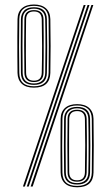

<svg xmlns="http://www.w3.org/2000/svg" viewBox="-20 -822 485 846"><path d="M129.5 -435.8Q94.2 -435.8 76 -453Q57.8 -470.2 57.2 -500.5Q56.8 -533.8 56.5 -575.2Q56.2 -616.8 56.4 -659.1Q56.5 -701.5 57.2 -737.5Q57.8 -769 76.8 -785.6Q95.8 -802.2 129.5 -802.2Q163.2 -802.2 182.1 -785.6Q201 -769 201.8 -737.8Q204.2 -620 201.8 -500.5Q200.2 -435.8 129.5 -435.8ZM115 0 382.8 -800H391.2L123.8 0ZM81 0 348.8 -800H357.2L89.5 0ZM98 0 365.8 -800H374.2L106.5 0ZM129.5 -441.8Q193 -441.8 194.2 -500.5Q195.2 -552.5 195.2 -618Q195.2 -683.5 194.2 -737.2Q193 -796.2 129.5 -796.2Q66 -796.2 65 -737.5Q63.8 -667.5 63.9 -614.6Q64 -561.8 65 -500.5Q66 -441.8 129.5 -441.8ZM129.5 -448Q73.2 -448 72.2 -500.8Q71.5 -550.2 71.5 -614.8Q71.5 -679.2 72.2 -737.2Q72.8 -760.8 86.6 -775.4Q100.5 -790 129.5 -790Q185.5 -790 186.5 -737.5Q187.8 -675 187.9 -619.9Q188 -564.8 186.5 -500.5Q185.5 -448 129.5 -448ZM129.5 -454.2Q152 -454.2 165.4 -465.9Q178.8 -477.5 179.2 -501Q180.2 -554.5 180.4 -615.6Q180.5 -676.8 179.2 -737Q178.8 -760.8 165.1 -772.2Q151.5 -783.8 129.5 -783.8Q106.8 -783.8 93.5 -771.9Q80.2 -760 79.8 -737Q79 -686.2 79 -620.5Q79 -554.8 79.8 -501Q80.5 -454.2 129.5 -454.2ZM129.5 -460.5Q88.2 -460.5 87.5 -501Q86.5 -566.2 86.5 -622.9Q86.5 -679.5 87.5 -737Q88.2 -777.5 129.5 -777.5Q171 -777.5 171.8 -736.8Q172.5 -702.5 172.6 -661Q172.8 -619.5 172.6 -577.9Q172.5 -536.2 171.8 -501.2Q170.8 -460.5 129.5 -460.5ZM129.5 -466.5Q163.2 -466.5 164 -501.5Q165.5 -562.8 165.4 -620.9Q165.2 -679 164 -736.5Q163.2 -771.5 129.5 -771.5Q95.5 -771.5 95 -736.8Q94.5 -704.8 94.2 -663.2Q94 -621.8 94.1 -579.1Q94.2 -536.5 95 -501.2Q95.5 -466.5 129.5 -466.5ZM319.8 3.2Q284.5 3.2 266.1 -14Q247.8 -31.2 247.2 -61.5Q246.8 -94.8 246.6 -136.2Q246.5 -177.8 246.6 -220.1Q246.8 -262.5 247.2 -298.5Q247.8 -330 266.9 -346.6Q286 -363.2 319.8 -363.2Q353.5 -363.2 372.4 -346.6Q391.2 -330 392 -298.8Q394.2 -181 392 -61.5Q390.5 3.2 319.8 3.2ZM319.8 -2.8Q383 -2.8 384.5 -61.5Q385.5 -113.5 385.5 -179Q385.5 -244.5 384.5 -298.2Q383 -357.2 319.8 -357.2Q256 -357.2 255 -298.5Q254 -228.5 254 -175.6Q254 -122.8 255 -61.5Q256 -2.8 319.8 -2.8ZM319.8 -9Q263.5 -9 262.5 -61.8Q261.8 -111.2 261.6 -175.8Q261.5 -240.2 262.5 -298.2Q262.8 -321.8 276.8 -336.4Q290.8 -351 319.8 -351Q375.8 -351 376.8 -298.5Q378 -236 378 -180.9Q378 -125.8 376.8 -61.5Q375.8 -9 319.8 -9ZM319.8 -15.2Q342.2 -15.2 355.5 -26.9Q368.8 -38.5 369.2 -62Q370.5 -115.5 370.5 -176.6Q370.5 -237.8 369.2 -298Q368.8 -321.8 355.2 -333.2Q341.8 -344.8 319.8 -344.8Q297 -344.8 283.6 -332.9Q270.2 -321 270 -298Q269.2 -247.2 269.1 -181.5Q269 -115.8 270 -62Q270.8 -15.2 319.8 -15.2ZM319.8 -21.5Q278.2 -21.5 277.8 -62Q276.8 -127.2 276.8 -183.9Q276.8 -240.5 277.8 -298Q278.2 -338.5 319.8 -338.5Q361 -338.5 361.8 -297.8Q362.5 -263.5 362.8 -222Q363 -180.5 362.8 -138.9Q362.5 -97.2 361.8 -62.2Q360.8 -21.5 319.8 -21.5ZM319.8 -27.5Q353.5 -27.5 354.2 -62.5Q355.5 -123.8 355.5 -181.9Q355.5 -240 354.2 -297.5Q353.5 -332.5 319.8 -332.5Q285.8 -332.5 285 -297.8Q284.5 -265.8 284.4 -224.2Q284.2 -182.8 284.4 -140.1Q284.5 -97.5 285 -62.2Q285.8 -27.5 319.8 -27.5Z"/></svg>

Font: Big Shoulders Inline Display Light
Style: Regular
Weight: 300
Designer: Patric King
Foundry: XO Type Co
Version: Version 1.000